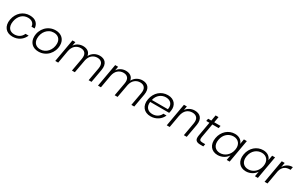

<svg xmlns="http://www.w3.org/2000/svg" viewBox="245 -2326 6156 3976"><g transform="rotate(30 3323.0 -337.5)"><path d="M46 -273Q58 -338 87 -390Q116 -442 157.5 -478.5Q199 -515 251 -534.5Q303 -554 361 -554Q464 -554 519.5 -503.5Q575 -453 579 -368H504Q501 -427 460.5 -460.5Q420 -494 351 -494Q311 -494 273 -480.5Q235 -467 204 -439Q173 -411 150.5 -369.5Q128 -328 118 -273Q108 -217 116 -175.5Q124 -134 145 -106.5Q166 -79 199 -65Q232 -51 272 -51Q342 -51 394 -84.5Q446 -118 471 -178H546Q529 -137 502 -103Q475 -69 439 -44Q403 -19 358 -5.5Q313 8 262 8Q204 8 159 -11.5Q114 -31 85 -67.5Q56 -104 45 -156Q34 -208 46 -273Z M1210 -330Q1210 -260 1185 -198.5Q1160 -137 1116.5 -91Q1073 -45 1013 -18.5Q953 8 883 8Q832 8 789.5 -7.5Q747 -23 717 -52.5Q687 -82 670.5 -123.5Q654 -165 654 -216Q654 -286 678.5 -347.5Q703 -409 746.5 -455Q790 -501 849.5 -527.5Q909 -554 980 -554Q1031 -554 1073.5 -538.5Q1116 -523 1146.5 -493.5Q1177 -464 1193.5 -422.5Q1210 -381 1210 -330ZM726 -219Q726 -177 739 -145.5Q752 -114 774.5 -93Q797 -72 827 -61.5Q857 -51 891 -51Q946 -51 991.5 -73.5Q1037 -96 1069.5 -134Q1102 -172 1120 -221.5Q1138 -271 1138 -326Q1138 -369 1124.5 -400.5Q1111 -432 1088 -453Q1065 -474 1034.5 -484Q1004 -494 970 -494Q915 -494 870 -471.5Q825 -449 793 -411Q761 -373 743.5 -323.5Q726 -274 726 -219Z M2139 -312Q2155 -403 2119.5 -449Q2084 -495 2010 -495Q1941 -495 1886.5 -451.5Q1832 -408 1811 -320L1753 0H1684L1740 -312Q1756 -403 1720.5 -449Q1685 -495 1612 -495Q1538 -495 1482.5 -447.5Q1427 -400 1408 -303L1355 0H1285L1381 -546H1451L1434 -451Q1469 -504 1522.5 -530Q1576 -556 1635 -556Q1704 -556 1752 -523.5Q1800 -491 1812 -422Q1829 -455 1853.5 -480.5Q1878 -506 1907 -522.5Q1936 -539 1968.5 -547.5Q2001 -556 2034 -556Q2079 -556 2116 -541.5Q2153 -527 2177 -498Q2201 -469 2210 -424.5Q2219 -380 2209 -320L2152 0H2083Z M3161 -312Q3177 -403 3141.5 -449Q3106 -495 3032 -495Q2963 -495 2908.5 -451.5Q2854 -408 2833 -320L2775 0H2706L2762 -312Q2778 -403 2742.5 -449Q2707 -495 2634 -495Q2560 -495 2504.5 -447.5Q2449 -400 2430 -303L2377 0H2307L2403 -546H2473L2456 -451Q2491 -504 2544.5 -530Q2598 -556 2657 -556Q2726 -556 2774 -523.5Q2822 -491 2834 -422Q2851 -455 2875.5 -480.5Q2900 -506 2929 -522.5Q2958 -539 2990.5 -547.5Q3023 -556 3056 -556Q3101 -556 3138 -541.5Q3175 -527 3199 -498Q3223 -469 3232 -424.5Q3241 -380 3231 -320L3174 0H3105Z M3650 -494Q3612 -494 3576 -482Q3540 -470 3509 -445.5Q3478 -421 3455 -384.5Q3432 -348 3422 -300H3805Q3815 -349 3806 -385.5Q3797 -422 3775 -446Q3753 -470 3720.5 -482Q3688 -494 3650 -494ZM3846 -173Q3830 -134 3803 -101Q3776 -68 3740 -44Q3704 -20 3659.5 -6Q3615 8 3564 8Q3506 8 3460 -11.5Q3414 -31 3384.5 -67.5Q3355 -104 3344 -156Q3333 -208 3345 -273Q3357 -338 3386 -390Q3415 -442 3457 -478.5Q3499 -515 3551.5 -534.5Q3604 -554 3663 -554Q3723 -554 3767.5 -534Q3812 -514 3839 -479.5Q3866 -445 3876 -399.5Q3886 -354 3877 -302Q3874 -286 3871.5 -274Q3869 -262 3865 -248H3412Q3405 -200 3415 -163Q3425 -126 3447.5 -101Q3470 -76 3503 -63.5Q3536 -51 3574 -51Q3644 -51 3696 -84.5Q3748 -118 3771 -173Z M4415 -312Q4431 -403 4394 -449Q4357 -495 4282 -495Q4244 -495 4210 -483Q4176 -471 4148.5 -446.5Q4121 -422 4102 -385Q4083 -348 4074 -298V-301L4021 0H3951L4047 -546H4117L4100 -452Q4135 -503 4189.5 -529.5Q4244 -556 4306 -556Q4352 -556 4390 -541.5Q4428 -527 4452.5 -498Q4477 -469 4486.5 -424.5Q4496 -380 4486 -320L4429 0H4360Z M4690 -487H4614L4625 -546H4701L4725 -683H4795L4771 -546H4922L4911 -487H4760L4700 -148Q4692 -98 4708 -79Q4724 -60 4772 -60H4836L4825 0H4750Q4678 0 4647 -33Q4616 -66 4630 -148Z M4956 -274Q4967 -338 4996 -390Q5025 -442 5066.5 -478.5Q5108 -515 5159.5 -534.5Q5211 -554 5267 -554Q5308 -554 5341 -543.5Q5374 -533 5398 -515.5Q5422 -498 5437.5 -475Q5453 -452 5460 -426L5481 -546H5551L5455 0H5385L5406 -121Q5390 -95 5366 -71.5Q5342 -48 5311.5 -30.5Q5281 -13 5244.5 -2.5Q5208 8 5167 8Q5111 8 5067 -12Q5023 -32 4994.5 -69Q4966 -106 4955.5 -158Q4945 -210 4956 -274ZM5433 -273Q5442 -324 5433.5 -364.5Q5425 -405 5402.5 -433.5Q5380 -462 5345.5 -477.5Q5311 -493 5269 -493Q5226 -493 5186.5 -478.5Q5147 -464 5114.5 -436Q5082 -408 5059.5 -367Q5037 -326 5028 -274Q5019 -222 5027 -181Q5035 -140 5057.5 -111.5Q5080 -83 5114 -68Q5148 -53 5191 -53Q5233 -53 5272.5 -68Q5312 -83 5345 -111.5Q5378 -140 5401 -181Q5424 -222 5433 -273Z M5631 -274Q5642 -338 5671 -390Q5700 -442 5741.5 -478.5Q5783 -515 5834.5 -534.5Q5886 -554 5942 -554Q5983 -554 6016 -543.5Q6049 -533 6073 -515.5Q6097 -498 6112.5 -475Q6128 -452 6135 -426L6156 -546H6226L6130 0H6060L6081 -121Q6065 -95 6041 -71.5Q6017 -48 5986.5 -30.5Q5956 -13 5919.5 -2.5Q5883 8 5842 8Q5786 8 5742 -12Q5698 -32 5669.5 -69Q5641 -106 5630.5 -158Q5620 -210 5631 -274ZM6108 -273Q6117 -324 6108.5 -364.5Q6100 -405 6077.5 -433.5Q6055 -462 6020.5 -477.5Q5986 -493 5944 -493Q5901 -493 5861.5 -478.5Q5822 -464 5789.5 -436Q5757 -408 5734.5 -367Q5712 -326 5703 -274Q5694 -222 5702 -181Q5710 -140 5732.5 -111.5Q5755 -83 5789 -68Q5823 -53 5866 -53Q5908 -53 5947.5 -68Q5987 -83 6020 -111.5Q6053 -140 6076 -181Q6099 -222 6108 -273Z M6290 0 6386 -546H6456L6437 -437Q6469 -493 6521.5 -524.5Q6574 -556 6646 -556L6633 -483H6613Q6581 -483 6550.5 -475.5Q6520 -468 6494 -449.5Q6468 -431 6448 -400Q6428 -369 6417 -323L6360 0Z"/></g></svg>

Font: SVN-Poppins Light
Style: Italic
Weight: 300
Italic angle: -10°
Designer: Ninad Kale (Devanagari), Jonny Pinhorn (Latin)
Foundry: Indian Type Foundry
Version: Version 3.002 2017; ttfautohint (v1.8.3)